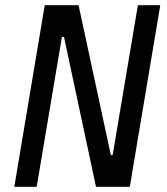

<svg xmlns="http://www.w3.org/2000/svg" viewBox="-20 -718 640 738"><path d="M226 -576H218L121 0H35L152 -698H282L406 -122H413L510 -698H596L479 0H349Z"/></svg>

Font: IBM Plex Mono Text
Style: Italic
Weight: 450
Italic angle: -9°
Monospace: yes
Designer: Mike Abbink, Paul van der Laan, Pieter van Rosmalen
Foundry: Bold Monday
Version: Version 2.1